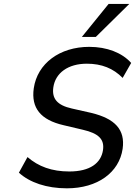

<svg xmlns="http://www.w3.org/2000/svg" viewBox="-20 -973 705 1002"><path d="M329.1 9.8C489.3 9.8 602.1 -72.8 620.1 -196.8C633.8 -295.4 581.5 -353.5 456.5 -383.8L355 -406.7C277.8 -423.8 250 -459 258.3 -517.1C269 -592.3 335.4 -640.6 433.1 -640.6C510.7 -640.6 571.3 -616.2 620.1 -566.4L664.6 -644.5C617.2 -697.8 538.1 -728.5 445.8 -728.5C291.5 -728.5 174.8 -641.6 156.2 -512.2C141.6 -408.7 192.9 -347.2 311 -319.8L412.1 -295.9C495.6 -276.9 525.4 -245.6 517.6 -190.4C507.8 -122.1 450.2 -78.1 341.8 -78.1C250 -78.1 180.7 -104 123.5 -153.3L78.6 -71.8C134.8 -20.5 223.1 9.8 329.1 9.8ZM480 -780.3 654.8 -952.6H546.9L407.2 -780.3Z"/></svg>

Font: Winston
Style: Italic
Weight: 400
Italic angle: -8.13011°
Designer: Vernon Adams, Kim Jin-seong, David Berlow, Cristiano Sobral
Foundry: The Winston Project Authors
Version: Version 3.004